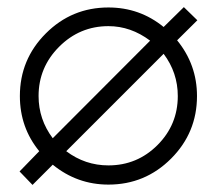

<svg xmlns="http://www.w3.org/2000/svg" viewBox="-20 -503 611 542"><path d="M499 -482.9 537.1 -445.8 480 -389.2Q536.1 -320.3 536.1 -231.9Q536.1 -128.4 462.9 -55.2Q389.6 18.1 286.1 18.1Q197.8 18.1 128.9 -38.1L71.8 19L35.2 -19L90.8 -76.2Q36.1 -143.1 36.1 -231.9Q36.1 -335.4 109.4 -408.7Q182.6 -481.9 286.1 -481.9Q374.5 -481.9 441.9 -426.8ZM403.8 -388.2Q349.1 -429.2 286.1 -429.2Q205.1 -429.2 147 -371.1Q88.9 -313 88.9 -231.9Q88.9 -166 128.9 -112.8ZM441.9 -351.1 167 -76.2Q220.2 -36.1 286.1 -36.1Q367.2 -36.1 424.6 -93.5Q481.9 -150.9 481.9 -231.9Q481.9 -297.9 441.9 -351.1Z"/></svg>

Font: Rawengulk
Style: Demibold
Weight: 600
Version: Version 0.92